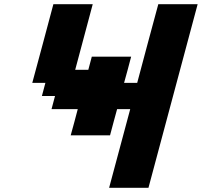

<svg xmlns="http://www.w3.org/2000/svg" viewBox="-20 -895 962 915"><path d="M500 0H687.5Q726.6 -146 804.7 -437.5Q882.8 -729 921.9 -875H734.4Q717.3 -812.5 683.8 -687.5Q650.4 -562.5 633.8 -500H571.3Q577.1 -520.5 588.4 -562.3Q599.6 -604 605 -625H417.5L400.9 -562.5H338.4L421.9 -875H234.4Q217.8 -812.5 184.3 -687.5Q150.9 -562.5 133.8 -500H196.3L179.7 -437.5H242.2L225.6 -375H350.6Q345.2 -354 334 -312.3Q322.8 -270.5 316.9 -250H504.4Q509.8 -270.5 521 -312.3Q532.2 -354 538.1 -375H600.6Q584 -312.5 550.3 -187.5Q516.6 -62.5 500 0Z"/></svg>

Font: Faithful 32x
Style: SemiboldOblique
Weight: 400
Foundry: Faithful Resource Pack
Version: Version 1.0; January 27, 2023